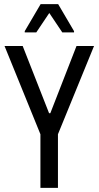

<svg xmlns="http://www.w3.org/2000/svg" viewBox="-20 -911 479 931"><path d="M176 0V-260L2 -688H90L218 -362H224L351 -688H436L261 -260V0ZM100 -754V-760L177 -891H262L339 -760V-754H282L219 -848L156 -754Z"/></svg>

Font: Saira Condensed Medium
Style: Regular
Weight: 500
Width: 3
Designer: Hector Gatti with collaboration of the Omnibus-Type team
Foundry: Omnibus-Type
Version: Version 1.101